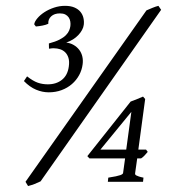

<svg xmlns="http://www.w3.org/2000/svg" viewBox="-20 -623 582 658"><path d="M430.2 -239.7 324.2 -110.4H412.6ZM263.2 -402.8Q260.7 -382.8 251.2 -365.5Q241.7 -348.1 226.6 -335Q211.4 -321.8 191.2 -314.2Q170.9 -306.6 147 -306.6Q125 -306.6 103.5 -315.7Q82 -324.7 62 -345.2L72.8 -361.3Q93.3 -345.2 109.4 -339.6Q125.5 -334 144 -334Q172.9 -334 192.4 -349.6Q211.9 -365.2 215.8 -395Q218.3 -412.6 214.6 -424.6Q210.9 -436.5 203.4 -443.8Q195.8 -451.2 185.8 -454.3Q175.8 -457.5 165.5 -457.5Q162.1 -457.5 160.2 -457.5Q158.7 -457.5 157.2 -457.3Q155.8 -457 153.8 -456.8Q151.9 -456.5 147.9 -456.1L147.5 -474.1Q169.9 -480 184.1 -487.3Q198.2 -494.6 206.1 -502.7Q213.9 -510.7 217 -518.6Q220.2 -526.4 221.2 -533.7Q222.2 -541.5 220.9 -549.3Q219.7 -557.1 215.3 -563.5Q210.9 -569.8 203.6 -573.5Q196.3 -577.1 185.1 -577.1Q166.5 -577.1 155.5 -567.1Q144.5 -557.1 145.5 -541.5Q137.2 -537.6 125.7 -535.4Q114.3 -533.2 103 -532.2L97.2 -539.6Q98.6 -549.3 108.2 -560.5Q117.7 -571.8 132.3 -581.3Q147 -590.8 165.3 -596.9Q183.6 -603 202.6 -603Q221.7 -603 234.9 -597.4Q248 -591.8 255.6 -582.5Q263.2 -573.2 265.9 -561.5Q268.6 -549.8 267.1 -538.1Q266.1 -529.3 261.2 -520.3Q256.3 -511.2 248.5 -502.9Q240.7 -494.6 230.2 -488Q219.7 -481.4 207 -477.1Q220.7 -475.6 232.2 -469Q243.7 -462.4 251.2 -452.6Q258.8 -442.9 262 -429.9Q265.1 -417 263.2 -402.8ZM486.3 -102.5Q480 -95.2 474.9 -89.6Q469.7 -84 463.4 -80.1H450.2L442.9 -28.3Q442.9 -26.4 443.6 -24.9Q444.3 -23.4 447.3 -21.7Q450.2 -20 456.1 -18.1Q461.9 -16.1 471.7 -14.2L470.2 0H349.6L351.1 -14.2Q367.2 -16.6 377.2 -18.8Q387.2 -21 392.6 -22.9Q397.9 -24.9 399.9 -26.9Q401.9 -28.8 401.9 -30.8L408.7 -80.1H286.6L279.3 -87.9L427.7 -274.9Q439 -279.3 450.4 -283.7Q461.9 -288.1 470.2 -292L477.5 -283.7L454.1 -110.4H480.5L486.3 -102.5ZM119.1 -1.5Q107.9 3.9 98.4 7.6Q88.9 11.2 76.2 14.6L67.4 0L481.9 -587.4Q490.7 -591.3 502 -595.9Q513.2 -600.6 522.9 -603L532.2 -589.4Z"/></svg>

Font: GentiumAlt
Style: Italic
Weight: 400
Italic angle: -7°
Designer: J. Victor Gaultney
Version: Version 1.02; 2005; OFL release